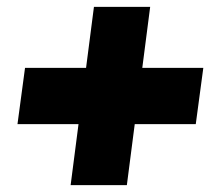

<svg xmlns="http://www.w3.org/2000/svg" viewBox="-20 -670 640 560"><path d="M350 -130H186L209 -308H31L53 -472H231L254 -650H418L395 -472H573L551 -308H373Z"/></svg>

Font: Tanohe Sans ExtraBold
Style: Italic
Weight: 800
Designer: Village Type and Design LLC & Cristiano Sobral
Foundry: Cooper Hewitt Smithsonian Design Museum
Version: Version 1.00;September 29, 2021;FontCreator 13.0.0.2655 64-b